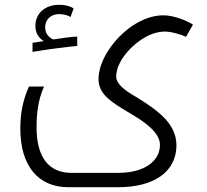

<svg xmlns="http://www.w3.org/2000/svg" viewBox="-20 -543 864 803"><path d="M116 -364V-326C188 -338 253 -346 303 -351V-390C287 -390 239 -384 203 -378C184 -386 169 -403 169 -428C169 -465 196 -484 227 -484C247 -484 263 -479 275 -472L288 -508C272 -518 251 -523 228 -523C169 -523 128 -488 128 -434C128 -408 139 -386 163 -371ZM266 240H474C629 240 718 172 718 64C718 15 693 -27 657 -60C636 -80 603 -105 550 -137C500 -166 466 -192 466 -223C466 -279 518 -345 580 -383C607 -400 639 -411 670 -411C698 -411 742 -397 758 -389L787 -440C763 -456 708 -479 663 -479C578 -479 488 -416 433 -332C406 -290 392 -249 392 -211C392 -175 411 -148 438 -126C454 -112 480 -95 521 -71C577 -38 649 8 649 63C649 128 588 180 474 180H279C184 180 133 115 133 -10C133 -73 140 -126 164 -181H101C75 -122 65 -69 65 -5C65 150 139 240 266 240Z"/></svg>

Font: Noto Kufi Arabic Light
Style: Regular
Weight: 300
Designer: Monotype Design Team, David Williams, Khaled Hosny
Foundry: Google LLC
Version: Version 2.109